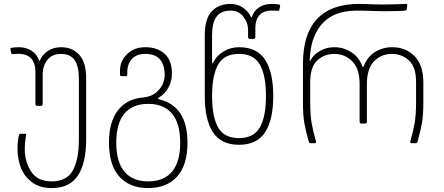

<svg xmlns="http://www.w3.org/2000/svg" viewBox="-20 -728 2255 976"><path d="M290 -454Q245 -454 221 -423.5Q197 -393 197 -351V-200Q197 -190 187 -190H170Q160 -190 160 -200V-363Q160 -410 135.5 -433.5Q111 -457 63 -454L45 -453Q38 -453 37 -458L33 -477Q32 -483 38 -485Q55 -488 77 -488Q112 -488 140.5 -470Q169 -452 179 -419Q180 -415 182 -419Q194 -449 222.5 -468.5Q251 -488 291 -488Q347 -488 382.5 -450Q418 -412 418 -330V-20Q418 101 376 164.5Q334 228 243 228Q183 228 144 199.5Q105 171 87 126Q69 81 69 30Q69 -12 76 -40Q78 -48 83 -48H107Q113 -48 113 -44Q113 -40 109.5 -20.5Q106 -1 106 30Q106 95 138.5 144.5Q171 194 243 194Q319 194 350 139Q381 84 381 -20V-329Q381 -392 359 -423Q337 -454 290 -454Z M534 -3Q534 -110 580.5 -168.5Q627 -227 712 -233Q752 -238 775 -259Q817 -295 817 -348Q817 -398 793 -426Q769 -454 719 -454Q672 -454 649.5 -427Q627 -400 627 -363V-348Q627 -341 620 -341H597Q590 -341 590 -348V-369Q590 -418 626 -453Q662 -488 719 -488Q780 -488 817 -454.5Q854 -421 854 -355Q854 -315 836 -282.5Q818 -250 789 -233Q783 -230 783 -228Q783 -226 790 -223Q860 -206 896.5 -151.5Q933 -97 933 -3Q933 111 880.5 169.5Q828 228 733 228Q639 228 586.5 169.5Q534 111 534 -3ZM733 194Q813 194 854.5 144.5Q896 95 896 -3Q896 -101 854.5 -150.5Q813 -200 733 -200Q654 -200 612.5 -150.5Q571 -101 571 -3Q571 95 612.5 144.5Q654 194 733 194Z M1021 -240V-550Q1021 -633 1056.5 -670.5Q1092 -708 1151 -708Q1188 -708 1216 -688.5Q1244 -669 1256 -641Q1257 -640 1258 -639.5Q1259 -639 1260 -641Q1270 -673 1297 -690.5Q1324 -708 1360 -708Q1383 -708 1399 -705Q1405 -703 1404 -697L1400 -678Q1399 -673 1392 -673L1374 -674Q1278 -680 1278 -583V-540Q1278 -530 1268 -530H1251Q1241 -530 1241 -540V-575Q1241 -613 1217 -643.5Q1193 -674 1152 -674Q1103 -674 1080.5 -643Q1058 -612 1058 -549V-420Q1058 -397 1064 -410Q1079 -443 1115 -465.5Q1151 -488 1196 -488Q1286 -488 1327.5 -424.5Q1369 -361 1369 -240Q1369 -119 1327.5 -55.5Q1286 8 1195 8Q1104 8 1062.5 -55.5Q1021 -119 1021 -240ZM1195 -26Q1270 -26 1301 -80.5Q1332 -135 1332 -240Q1332 -345 1301 -399.5Q1270 -454 1195 -454Q1119 -454 1088.5 -399Q1058 -344 1058 -240Q1058 -135 1088.5 -80.5Q1119 -26 1195 -26Z M1828 -389Q1846 -438 1885.5 -463Q1925 -488 1973 -488Q2043 -488 2087.5 -442.5Q2132 -397 2132 -308V-209Q2132 -143 2125 -103Q2118 -63 2103 -10Q2101 -4 2099 -2Q2097 0 2093 0H2073Q2063 0 2066 -10Q2081 -63 2088 -103Q2095 -143 2095 -209V-313Q2095 -387 2059 -420.5Q2023 -454 1972 -454Q1918 -454 1881.5 -416.5Q1845 -379 1845 -300V-110Q1845 -100 1835 -100H1818Q1808 -100 1808 -110V-300Q1808 -379 1770.5 -416.5Q1733 -454 1679 -454Q1628 -454 1592.5 -420.5Q1557 -387 1557 -313V-209Q1557 -143 1564 -103Q1571 -63 1586 -10L1587 -6Q1587 0 1579 0H1560Q1555 0 1553 -2Q1551 -4 1549 -10Q1534 -63 1527 -103Q1520 -143 1520 -209V-404Q1520 -555 1591.5 -631.5Q1663 -708 1804 -708Q1834 -708 1876 -706L1930 -705Q1964 -705 2000 -706.5Q2036 -708 2042 -708Q2047 -708 2049 -706.5Q2051 -705 2050 -700L2048 -682Q2047 -676 2039 -674Q2016 -671 1927 -671L1882 -672Q1840 -674 1793 -674Q1683 -674 1623.5 -613.5Q1564 -553 1556 -445Q1553 -418 1555 -418Q1557 -418 1560 -425Q1578 -454 1610 -471Q1642 -488 1679 -488Q1726 -488 1765.5 -463Q1805 -438 1823 -389Q1826 -385 1828 -389Z"/></svg>

Font: Barlow GEO Extra Light
Style: Regular
Weight: 200
Designer: Jeremy Tribby
Foundry: Tribby Type
Version: Version 1.408